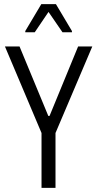

<svg xmlns="http://www.w3.org/2000/svg" viewBox="-20 -914 473 934"><path d="M182 0V-267L4 -688H75L215 -350H221L360 -688H429L250 -267V0ZM103 -757V-763L181 -894H252L330 -763V-757H284L216 -856L149 -757Z"/></svg>

Font: Saira Condensed
Style: Regular
Weight: 400
Width: 3
Designer: Hector Gatti with collaboration of the Omnibus-Type team
Foundry: Omnibus-Type
Version: Version 1.101